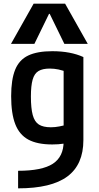

<svg xmlns="http://www.w3.org/2000/svg" viewBox="-20 -810 540 1050"><path d="M79 124Q210 124 269 85.5Q328 47 328 -37V-471L354 -413Q324 -425 300 -430Q276 -435 252 -435Q213 -435 190.5 -421.5Q168 -408 158.5 -374.5Q149 -341 149 -282Q149 -218 159 -181Q169 -144 192.5 -129Q216 -114 258 -114Q281 -114 304 -118.5Q327 -123 357 -131L384 -35Q358 -29 329 -24.5Q300 -20 266 -20Q184 -20 135 -46.5Q86 -73 63.5 -131Q41 -189 41 -284Q41 -375 63 -429Q85 -483 134.5 -506.5Q184 -530 266 -530Q366 -530 436 -498V-44Q436 90 348.5 155Q261 220 79 220ZM40 -570 164 -790H336L460 -570H332L252 -734H248L168 -570Z"/></svg>

Font: M PLUS Code Latin Medium
Style: Regular
Weight: 500
Designer: Coji Morishita
Foundry: UNDERFOREST DESIGN
Version: Version 1.002; ttfautohint (v1.8.3)